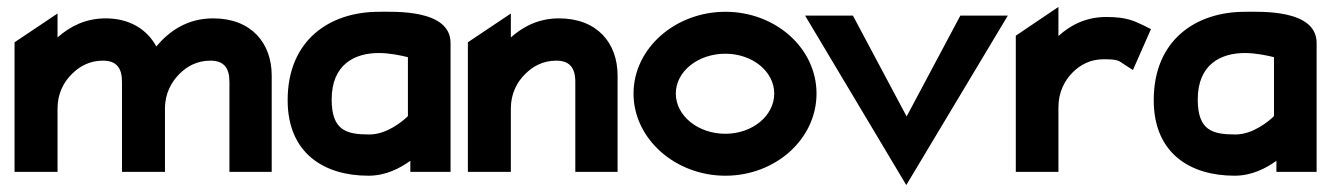

<svg xmlns="http://www.w3.org/2000/svg" viewBox="-20 -496 3847 554"><path d="M22 0H146V-183C146 -226 164 -260 188 -283C209 -304 238 -321 277 -321C315 -321 332 -301 332 -260V0H456V-183C456 -227 475 -260 498 -283C519 -304 548 -321 587 -321C625 -321 642 -301 642 -260V0H764V-278C764 -372 705 -443 595 -443C521 -443 469 -407 431 -362C404 -412 353 -443 285 -443C227 -443 182 -420 146 -388V-457L22 -374Z M810 -207C810 -53 916 11 1043 11C1093 11 1133 -10 1164 -32V0H1280V-372C1280 -470 1118 -462 1073 -462C932 -462 810 -381 810 -207ZM937 -209C937 -309 1002 -343 1073 -343C1104 -343 1137 -336 1157 -331V-161C1142 -146 1096 -108 1046 -108C980 -108 937 -119 937 -209Z M1330 0H1454V-183C1454 -226 1472 -260 1496 -283C1517 -304 1546 -321 1585 -321C1623 -321 1640 -301 1640 -260V0H1762V-278C1762 -372 1703 -443 1593 -443C1535 -443 1490 -420 1454 -388V-457L1330 -374Z M1808 -226C1808 -95 1929 11 2073 11C2218 11 2336 -95 2336 -226C2336 -357 2218 -462 2073 -462C1929 -462 1808 -357 1808 -226ZM1930 -226C1930 -290 1994 -341 2073 -341C2151 -341 2214 -290 2214 -226C2214 -162 2151 -110 2073 -110C1994 -110 1930 -162 1930 -226Z M2303 -451 2595 38 2888 -451H2751L2596 -160L2441 -451Z M2911 0H3034V-187C3034 -230 3052 -264 3075 -287C3096 -308 3125 -325 3164 -325C3207 -325 3207 -321 3224 -310L3249 -294L3301 -412L3279 -423C3253 -435 3232 -447 3172 -447C3114 -447 3069 -424 3034 -392V-476L2911 -393Z M3309 -207C3309 -53 3415 11 3542 11C3592 11 3632 -10 3663 -32V0H3779V-372C3779 -470 3617 -462 3572 -462C3431 -462 3309 -381 3309 -207ZM3436 -209C3436 -309 3501 -343 3572 -343C3603 -343 3636 -336 3656 -331V-161C3641 -146 3595 -108 3545 -108C3479 -108 3436 -119 3436 -209Z"/></svg>

Font: Charger Sport
Style: Ult
Weight: 1000
Designer: Jasper
Foundry: Cannot Into Space Fonts
Version: Version 1.1